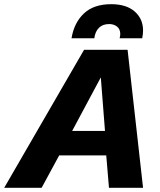

<svg xmlns="http://www.w3.org/2000/svg" viewBox="-75 -898 766 918"><path d="M-55 0 327 -660H535L609 0H446L433 -155H208L124 0ZM270 -272H427L407 -528ZM267 -715Q279 -789 326 -833.5Q373 -878 457 -878Q529 -878 569 -843Q609 -808 609 -752Q609 -736 605 -715H497Q500 -727 500 -735Q500 -759 484.5 -771Q469 -783 447 -783Q416 -783 398 -765Q380 -747 376 -715Z"/></svg>

Font: Work Sans
Style: Bold Italic
Weight: 700
Italic angle: -13°
Designer: Wei Huang
Foundry: Wei Huang
Version: Version 2.010; ttfautohint (v1.8.3)